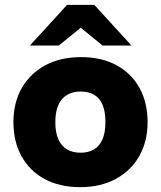

<svg xmlns="http://www.w3.org/2000/svg" viewBox="-20 -760 662 789"><path d="M309.9 9Q224.5 9 163 -24.5Q101.6 -58 68.4 -118.2Q35.2 -178.5 35.2 -258.4Q35.2 -338.9 69.9 -398.9Q104.6 -458.9 167 -492.1Q229.4 -525.3 312.8 -525.3Q397.7 -525.3 459.2 -491.8Q520.6 -458.3 553.6 -398.1Q586.5 -337.9 586.5 -257.9Q586.5 -178 551.8 -117.7Q517.1 -57.5 454.9 -24.3Q392.8 9 309.9 9ZM311.3 -132.5Q343.5 -132.5 366 -145.8Q388.6 -159.1 400.9 -187Q413.2 -214.9 413.2 -257.9Q413.2 -302 401.4 -329.6Q389.6 -357.2 366.8 -370.5Q344 -383.9 311.3 -383.9Q279.7 -383.9 256.4 -370.5Q233 -357.2 220.2 -329.6Q207.4 -302 207.4 -257.9Q207.4 -214.9 220 -187Q232.6 -159.1 255.9 -145.8Q279.2 -132.5 311.3 -132.5ZM401.6 -573 286.9 -666.1 255.6 -740H367.6L520.1 -573ZM103.1 -573 255.6 -740H367.6L336.8 -666.1L221.6 -573Z"/></svg>

Font: REM Medium
Style: Regular
Weight: 500
Designer: Octavio Pardo
Foundry: Ashler Design
Version: Version 1.005;gftools[0.9.28]